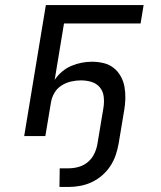

<svg xmlns="http://www.w3.org/2000/svg" viewBox="-20 -540 640 762"><path d="M216 202 217 128H253Q273 128 293.5 122Q314 116 330 102Q346 88 355 68.5Q364 49 367 29L391 -115Q394 -136 391.5 -157Q389 -178 376 -193.5Q363 -209 343 -215Q323 -221 301 -221Q282 -221 262 -216.5Q242 -212 224 -200.5Q206 -189 195.5 -170.5Q185 -152 182 -132L160 0H76L162 -520H550L538 -447H234L197 -223Q209 -241 226 -255.5Q243 -270 263 -278.5Q283 -287 304 -291Q325 -295 345 -295Q369 -295 391.5 -289.5Q414 -284 431 -270.5Q448 -257 459 -237.5Q470 -218 474 -195.5Q478 -173 477.5 -149.5Q477 -126 473 -103L451 29Q447 52 439.5 74.5Q432 97 418.5 118Q405 139 386 155.5Q367 172 345 182.5Q323 193 299 197.5Q275 202 252 202Z"/></svg>

Font: Iosevka Aile
Style: Italic
Weight: 400
Italic angle: -9°
Designer: Belleve Invis
Foundry: Belleve Invis
Version: Version 28.0.1; ttfautohint (v1.8.4)